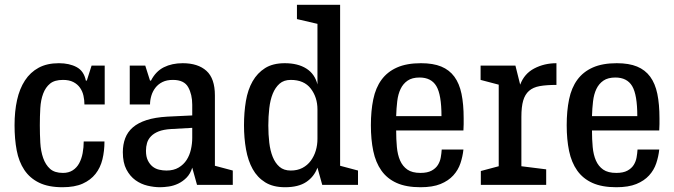

<svg xmlns="http://www.w3.org/2000/svg" viewBox="-20 -775 2827 805"><path d="M242 10Q183 10 144 -9Q105 -28 82 -62.5Q59 -97 50 -144.5Q41 -192 41 -250Q41 -308 51.5 -355.5Q62 -403 84.5 -437.5Q107 -472 142 -491Q177 -510 227 -510Q271 -510 301.5 -493.5Q332 -477 340 -437H344L364 -500H419V-337H334Q334 -355 330 -373.5Q326 -392 315.5 -407Q305 -422 287.5 -431Q270 -440 244 -440Q209 -440 190 -424.5Q171 -409 161 -382.5Q151 -356 149 -321.5Q147 -287 147 -250Q147 -212 149 -176.5Q151 -141 161 -112.5Q171 -84 190 -67Q209 -50 244 -50Q268 -50 285 -61Q302 -72 312 -90.5Q322 -109 326.5 -133Q331 -157 331 -182H418Q418 -142 409.5 -107Q401 -72 380.5 -46Q360 -20 326.5 -5Q293 10 242 10Z M651 10Q626 10 598.5 3.5Q571 -3 548 -19.5Q525 -36 510 -64.5Q495 -93 495 -137Q495 -169 505 -195.5Q515 -222 537 -241Q559 -260 594.5 -271.5Q630 -283 682 -286L786 -291V-336Q786 -379 769 -409.5Q752 -440 705 -440Q679 -440 661 -431Q643 -422 631.5 -407Q620 -392 614.5 -373.5Q609 -355 609 -337H524V-500H589L609 -437H613Q633 -476 667 -493Q701 -510 746 -510Q810 -510 845.5 -478Q881 -446 881 -375V-80L956 -60V0H806L786 -72Q778 -46 762 -30Q746 -14 727 -5Q708 4 687.5 7Q667 10 651 10ZM678 -60Q708 -60 729 -72.5Q750 -85 762.5 -104.5Q775 -124 780.5 -148.5Q786 -173 786 -197V-239L697 -234Q665 -232 645 -224Q625 -216 613 -203.5Q601 -191 596.5 -175.5Q592 -160 592 -143Q592 -118 600 -102Q608 -86 620 -76.5Q632 -67 647.5 -63.5Q663 -60 678 -60Z M1311 -675 1225 -695V-755H1406V-80L1481 -60V0H1331L1311 -72Q1297 -34 1264 -12Q1231 10 1175 10Q1125 10 1092 -10.5Q1059 -31 1039.5 -66Q1020 -101 1011.5 -148.5Q1003 -196 1003 -250Q1003 -304 1011 -351.5Q1019 -399 1039 -434Q1059 -469 1091.5 -489.5Q1124 -510 1174 -510Q1229 -510 1264.5 -487.5Q1300 -465 1311 -421ZM1199 -440Q1170 -440 1152 -424Q1134 -408 1123.5 -382Q1113 -356 1109 -321Q1105 -286 1105 -249Q1105 -211 1109 -177Q1113 -143 1123.5 -117Q1134 -91 1152 -75.5Q1170 -60 1199 -60Q1227 -60 1248 -71Q1269 -82 1283 -101Q1297 -120 1304 -143.5Q1311 -167 1311 -193V-316Q1311 -367 1283 -403.5Q1255 -440 1199 -440Z M1743 10Q1683 10 1643 -8Q1603 -26 1579 -60Q1555 -94 1545 -142Q1535 -190 1535 -250Q1535 -310 1545 -358.5Q1555 -407 1579.5 -440.5Q1604 -474 1644.5 -492Q1685 -510 1745 -510Q1796 -510 1830 -496Q1864 -482 1885 -453.5Q1906 -425 1915 -381.5Q1924 -338 1924 -279Q1924 -267 1924 -254.5Q1924 -242 1923 -228H1641Q1641 -191 1644 -158.5Q1647 -126 1657.5 -102Q1668 -78 1688 -64Q1708 -50 1743 -50Q1772 -50 1789.5 -59.5Q1807 -69 1816 -83.5Q1825 -98 1828 -115Q1831 -132 1832 -148H1923Q1920 -119 1910.5 -90.5Q1901 -62 1880.5 -39.5Q1860 -17 1827 -3.5Q1794 10 1743 10ZM1739 -450Q1708 -450 1689 -437Q1670 -424 1659.5 -402Q1649 -380 1645.5 -350.5Q1642 -321 1641 -288H1831Q1831 -378 1809.5 -414Q1788 -450 1739 -450Z M2313 -419Q2271 -419 2243 -414Q2215 -409 2198 -394Q2181 -379 2173.5 -353Q2166 -327 2166 -285V-78L2270 -65V0H1996V-58L2071 -78V-420L1995 -440V-500H2141L2161 -420Q2178 -466 2220 -488Q2262 -510 2313 -510Z M2564 10Q2504 10 2464 -8Q2424 -26 2400 -60Q2376 -94 2366 -142Q2356 -190 2356 -250Q2356 -310 2366 -358.5Q2376 -407 2400.5 -440.5Q2425 -474 2465.5 -492Q2506 -510 2566 -510Q2617 -510 2651 -496Q2685 -482 2706 -453.5Q2727 -425 2736 -381.5Q2745 -338 2745 -279Q2745 -267 2745 -254.5Q2745 -242 2744 -228H2462Q2462 -191 2465 -158.5Q2468 -126 2478.5 -102Q2489 -78 2509 -64Q2529 -50 2564 -50Q2593 -50 2610.5 -59.5Q2628 -69 2637 -83.5Q2646 -98 2649 -115Q2652 -132 2653 -148H2744Q2741 -119 2731.5 -90.5Q2722 -62 2701.5 -39.5Q2681 -17 2648 -3.5Q2615 10 2564 10ZM2560 -450Q2529 -450 2510 -437Q2491 -424 2480.5 -402Q2470 -380 2466.5 -350.5Q2463 -321 2462 -288H2652Q2652 -378 2630.5 -414Q2609 -450 2560 -450Z"/></svg>

Font: HermeneusOne
Style: Regular
Weight: 400
Designer: Rodrigo Fuenzalida, Pablo Impallari
Foundry: Pablo Impallari, Rodrigo Fuenzalida
Version: Version 1.000; ttfautohint (v0.8) -G 200 -r 50